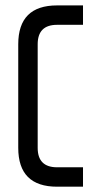

<svg xmlns="http://www.w3.org/2000/svg" viewBox="-20 -704 382 724"><path d="M293 -683.6V-610.4H195.3Q122.1 -610.4 122.1 -537.1V-146.5Q122.1 -73.2 195.3 -73.2H293V0H195.3Q48.8 0 48.8 -146.5V-537.1Q48.8 -683.6 195.3 -683.6Z"/></svg>

Font: Saniretro
Style: Regular
Weight: 400
Designer: Jayvee D. Enaguas (Grand Chaos)
Version: Version 1.0 - 6/10/2013